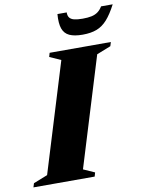

<svg xmlns="http://www.w3.org/2000/svg" viewBox="-132 -932 760 999"><g transform="rotate(-10 248.0 -433.0)"><path d="M220.5 -627.5 161 -654 167 -675H490.5L484 -654L409.5 -624.5L232.5 -47.5L292 -21L286 0H-37.5L-31 -21L43.5 -50.5ZM367.5 -820Q395 -820 414.8 -824.2Q434.5 -828.5 448.5 -839Q462.5 -849.5 472.5 -866.5H534Q508.5 -817.5 483.5 -789.5Q458.5 -761.5 427.8 -749.8Q397 -738 353 -738Q309.5 -738 283.8 -749.8Q258 -761.5 248 -789.5Q238 -817.5 242 -866.5H291Q290.5 -849 298.2 -838.8Q306 -828.5 323 -824.2Q340 -820 367.5 -820Z"/></g></svg>

Font: Newsreader 24pt ExtraBold
Style: Italic
Weight: 800
Italic angle: -17°
Designer: Hugues Gentile
Foundry: Production Type
Version: Version 1.003